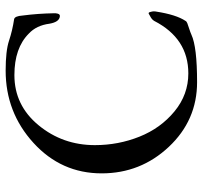

<svg xmlns="http://www.w3.org/2000/svg" viewBox="-39 -664 718 680"><g transform="rotate(-90 320.0 -324.0)"><path d="M586 -137Q589 -142 593.5 -145.5Q598 -149 604 -152Q610 -155 611 -156Q616 -159 618 -149Q621 -139 619 -130Q608 -59 586 -26Q584 -22 577.5 -19.5Q571 -17 558.5 -13Q546 -9 537 -5Q494 15 369 15Q234 15 140 -85Q46 -185 46 -323Q46 -466 154 -564.5Q262 -663 410 -663Q480 -663 516 -651Q552 -639 592 -633Q603 -631 605 -603Q612 -549 613 -494Q614 -486 611.5 -478Q609 -470 602 -471Q582 -473 576 -508Q570 -554 541 -581Q490 -632 394 -632Q287 -632 216.5 -546.5Q146 -461 146 -347Q146 -264 176 -189Q206 -114 265.5 -65Q325 -16 400 -16Q524 -16 586 -137Z"/></g></svg>

Font: EB Garamond
Style: SC
Weight: 400
Version: Version 000.010